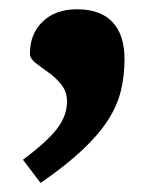

<svg xmlns="http://www.w3.org/2000/svg" viewBox="-20 -203 340 414"><path d="M29.5 141.5Q81 103 102.8 74.8Q124.5 46.5 124.5 16Q124.5 -5 112.5 -20.2Q100.5 -35.5 84.5 -46.8Q68.5 -58 56.5 -67.5Q44.5 -77 44.5 -87Q44.5 -130 72 -156.5Q99.5 -183 146 -183Q196.5 -183 222.5 -155.5Q248.5 -128 248.5 -75.5Q248.5 -40 240.8 -7.8Q233 24.5 213 55.8Q193 87 157.8 120.2Q122.5 153.5 67.5 191.5Z"/></svg>

Font: Newsreader 9pt
Style: Bold
Weight: 700
Designer: Hugues Gentile
Foundry: Production Type
Version: Version 1.003